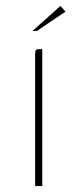

<svg xmlns="http://www.w3.org/2000/svg" viewBox="-20 -625 260 645"><path d="M98 0Q98 -110 98 -220Q98 -330 98 -440Q98 -447 98.5 -451Q99 -455 101.5 -457.5Q104 -460 109 -460H122V0ZM89 -521 183 -605 200 -586 104 -521Z"/></svg>

Font: Genos Thin Thin
Style: Regular
Weight: 250
Version: Version 1.010